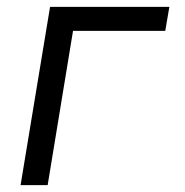

<svg xmlns="http://www.w3.org/2000/svg" viewBox="-20 -540 540 560"><path d="M40 0 126 -520H474L462 -450H193L119 0Z"/></svg>

Font: Iosevka Term Curly Oblique
Style: Regular
Weight: 400
Italic angle: -9°
Designer: Belleve Invis
Foundry: Belleve Invis
Version: Version 32.3.0